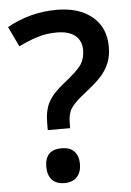

<svg xmlns="http://www.w3.org/2000/svg" viewBox="-53 -764 559 818"><g transform="rotate(-5 226.5 -355.0)"><path d="M138.2 -216.8V-248Q138.2 -301.8 157.7 -337.4Q177.2 -373 226.1 -411.1Q284.2 -457 301 -482.4Q317.9 -507.8 317.9 -543Q317.9 -584 290.5 -606Q263.2 -627.9 211.9 -627.9Q165.5 -627.9 126 -614.7Q86.4 -601.6 48.8 -583L7.8 -668.9Q106.9 -724.1 220.2 -724.1Q315.9 -724.1 372.1 -677.2Q428.2 -630.4 428.2 -547.9Q428.2 -511.2 417.5 -482.7Q406.7 -454.1 385 -428.2Q363.3 -402.3 310.1 -360.8Q264.6 -325.2 249.3 -301.8Q233.9 -278.3 233.9 -238.8V-216.8ZM118.2 -61Q118.2 -134.8 189.9 -134.8Q225.1 -134.8 243.7 -115.5Q262.2 -96.2 262.2 -61Q262.2 -26.4 243.4 -6.1Q224.6 14.2 189.9 14.2Q155.3 14.2 136.7 -5.6Q118.2 -25.4 118.2 -61Z"/></g></svg>

Font: Open Sans Semibold
Style: Regular
Weight: 600
Foundry: Ascender Corporation
Version: Version 1.10